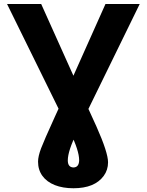

<svg xmlns="http://www.w3.org/2000/svg" viewBox="-20 -748 752 983"><path d="M338.9 -71.3 16.1 -727.5H190.9L402.8 -255.9Q447.8 -158.7 474.1 -99.6Q533.2 33.2 533.2 83Q533.2 122.1 511.2 152.3Q464.8 215.8 356 215.8Q301.8 215.8 260.7 199.7Q219.2 183.1 197 152.3Q174.8 121.6 174.8 79.6Q174.8 52.7 190.4 11.2Q197.8 -8.3 214.8 -47.4Q260.3 -149.9 309.6 -256.8L520 -727.5H695.3L374.5 -71.3Q327.1 24.4 327.1 73.2Q327.1 108.4 356 109.4Q384.3 108.9 385.3 72.8Q385.3 22.9 338.9 -71.3Z"/></svg>

Font: Inter Tight Stencil
Style: Bold
Weight: 700
Designer: Rasmus Andersson
Foundry: rsms
Version: Version 3.004;Glyphs 3.1.2 (3151)